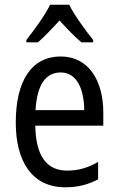

<svg xmlns="http://www.w3.org/2000/svg" viewBox="-20 -786 502 816"><path d="M274 -766H193C172 -722 128 -662 92 -616V-606H141C168 -629 201 -664 233 -699C265 -664 296 -631 326 -606H376V-616C342 -659 296 -721 274 -766ZM238 -546C116 -546 47 -445 47 -265C47 -102 115 10 257 10C311 10 354 -1 397 -24V-98C353 -72 312 -61 265 -61C177 -61 132 -125 130 -252H419V-308C419 -444 356 -546 238 -546ZM238 -478C307 -478 337 -407 338 -318H131C137 -425 174 -478 238 -478Z"/></svg>

Font: Noto Sans Telugu Condensed
Style: Regular
Weight: 400
Width: 3
Designer: Jelle Bosma - Monotype Design Team
Foundry: Monotype Imaging Inc.
Version: Version 2.005